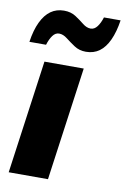

<svg xmlns="http://www.w3.org/2000/svg" viewBox="-85 -801 559 852"><g transform="rotate(10 194.0 -375.0)"><path d="M16 0 87 -511H264L193 0ZM6 -586Q14 -640 31.5 -676.5Q49 -713 74.5 -731Q100 -749 134 -749Q165 -749 187 -734.5Q209 -720 227 -705.5Q245 -691 263 -691Q280 -691 292.5 -707.5Q305 -724 313 -750H388Q380 -697 363 -660Q346 -623 320.5 -604.5Q295 -586 260 -586Q230 -586 207.5 -601Q185 -616 166.5 -630.5Q148 -645 130 -645Q113 -645 101 -628.5Q89 -612 81 -586Z"/></g></svg>

Font: Chivo Medium ExtraBold
Style: Italic
Weight: 800
Italic angle: -8.05°
Version: Version 2.002